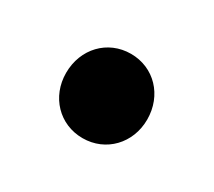

<svg xmlns="http://www.w3.org/2000/svg" viewBox="-53 -587 407 365"><g transform="rotate(30 150.0 -404.5)"><path d="M61 -404C61 -352 99 -312 150 -312C201 -312 239 -352 239 -404C239 -457 201 -497 150 -497C99 -497 61 -457 61 -404Z"/></g></svg>

Font: Cambridge Sans Bold
Style: Regular
Weight: 700
Version: Version 2.020;PS 002.020;hotconv 1.0.88;makeotf.lib2.5.64775